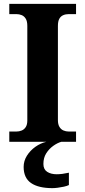

<svg xmlns="http://www.w3.org/2000/svg" viewBox="-20 -734 441 994"><path d="M28.1 0V-53H64.3Q79.2 -53 92.2 -58.3Q105.2 -63.6 113.3 -76.2Q121.4 -88.8 121.4 -110.5V-600Q121.4 -623.9 113.3 -637.1Q105.2 -650.4 92.2 -655.7Q79.2 -661 64.3 -661H28.1V-714H373.7V-661H336.3Q320.1 -661 307.2 -655.4Q294.3 -649.8 287.1 -636.8Q279.8 -623.9 279.8 -599.4V-111.7Q279.8 -90.5 287.6 -77.4Q295.4 -64.2 308.4 -58.6Q321.3 -53 336.3 -53H373.7V0ZM251.6 240Q178.9 240 140.6 213.5Q102.4 187 102.4 130Q102.4 99 119.4 72Q136.4 45 163.2 26Q190 7 220.4 0H297.7Q276.7 6 255.2 21.5Q233.7 37 219.2 60Q204.7 83 204.7 115Q204.7 142.8 224.2 155.5Q243.7 168.1 273.7 168.1Q287.7 168.1 303.2 166.1Q318.7 164.1 336.7 160.1V224Q326.7 229 310.7 232.5Q294.6 236 278.6 238Q262.6 240 251.6 240Z"/></svg>

Font: Noto Serif Telugu
Style: Regular
Weight: 400
Designer: Jelle Bosma - Monotype Design Team
Foundry: Monotype Imaging Inc.
Version: Version 2.003